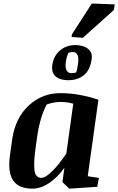

<svg xmlns="http://www.w3.org/2000/svg" viewBox="-20 -1078 682 1108"><path d="M218.8 -51.8Q243.2 -51.8 282.2 -90.8Q321.3 -129.9 362.8 -191.9L402.8 -479.5Q368.2 -489.7 329.1 -489.7Q290 -489.7 249.5 -475.1Q210.4 -401.4 194.3 -289.1L185.5 -225.1Q173.8 -143.6 178.7 -97.7Q183.6 -51.8 218.8 -51.8ZM166.5 10.7Q88.4 10.7 56.2 -36.1Q23.9 -83 37.6 -182.1L50.3 -273.9Q68.4 -397 145.5 -468.8Q222.7 -540.5 328.6 -540.5Q434.6 -540.5 547.9 -502.4L486.3 -61L550.8 -51.3L541 0L379.9 10.7L340.3 -27.3L351.6 -109.9Q311.5 -53.7 263.2 -21.5Q214.8 10.7 166.5 10.7ZM402.8 -777.8Q388.2 -777.8 375.5 -773.4Q364.3 -752.9 359.9 -720.2Q355.5 -687.5 364.3 -671.9Q373 -656.2 390.6 -655.8Q408.2 -655.8 419.9 -660.2Q425.3 -674.8 430.2 -710.4Q435.5 -746.1 426.8 -761.7Q418 -777.3 402.8 -777.8ZM509.3 -738.8Q500.5 -673.8 464.4 -644.5Q428.2 -615.2 376 -615.2Q301.3 -615.2 284.2 -662.1Q278.3 -678.7 282.2 -705.1Q286.1 -731.4 297.9 -752.9Q310.5 -774.4 328.6 -789.1Q364.3 -817.4 412.6 -817.9Q460.4 -817.9 487.3 -796.9Q514.2 -775.9 509.3 -738.8ZM395.5 -880.4 509.8 -1057.6 642.1 -1052.7 637.2 -1020.5 458.5 -859.9 393.1 -864.7Z"/></svg>

Font: NoticiaText-BoldItalic
Style: Bold Italic
Weight: 700
Italic angle: -8°
Designer: JM Sole
Foundry: JM Sole
Version: Version 1.003